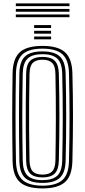

<svg xmlns="http://www.w3.org/2000/svg" viewBox="-20 -1070 487 1098"><path d="M223.2 7.5Q133 7.5 93.2 -29Q53.5 -65.5 52 -149.5Q51 -220.2 50.4 -281.9Q49.8 -343.5 49.8 -401.9Q49.8 -460.2 50.4 -520.9Q51 -581.5 52 -650.5Q53.5 -734.8 93.2 -771.1Q133 -807.5 223.2 -807.5Q311.5 -807.5 351.6 -771.4Q391.8 -735.2 394 -650.8Q395.8 -585.8 396.6 -525.6Q397.5 -465.5 397.4 -405.9Q397.2 -346.2 396.5 -283.1Q395.8 -220 394 -149.2Q391.8 -63.2 350.9 -27.9Q310 7.5 223.2 7.5ZM223.2 -8.2Q300.2 -8.2 336.6 -40.2Q373 -72.2 374.5 -150Q376 -215.5 376.8 -275.6Q377.5 -335.8 377.6 -395Q377.8 -454.2 377 -517Q376.2 -579.8 374.5 -650Q373 -727 337.1 -759.4Q301.2 -791.8 223.2 -791.8Q142.5 -791.8 107.8 -758.5Q73 -725.2 71.2 -650Q70 -591 69.4 -534.8Q68.8 -478.5 68.8 -419.6Q68.8 -360.8 69.2 -294.8Q69.8 -228.8 71.2 -150Q72.8 -71.2 109.8 -39.8Q146.8 -8.2 223.2 -8.2ZM223.2 -24Q153.5 -24 122.8 -53.2Q92 -82.5 90.8 -150Q89.8 -220.2 89.1 -281.8Q88.5 -343.2 88.5 -401.6Q88.5 -460 89.1 -520.8Q89.8 -581.5 90.8 -650Q92 -717.5 122.6 -746.8Q153.2 -776 223.2 -776Q290.8 -776 322 -747.2Q353.2 -718.5 355.2 -649.5Q356.8 -589 357.6 -529.4Q358.5 -469.8 358.5 -408.9Q358.5 -348 357.8 -283.9Q357 -219.8 355.2 -150.5Q353.5 -81.2 321.6 -52.6Q289.8 -24 223.2 -24ZM223.2 -39.8Q278.5 -39.8 306.4 -64.1Q334.2 -88.5 335.8 -151Q337.2 -215.5 338 -276.4Q338.8 -337.2 338.9 -397.4Q339 -457.5 338.2 -519.8Q337.5 -582 335.8 -649Q334.2 -710.8 306.9 -735.5Q279.5 -760.2 223.2 -760.2Q163.5 -760.2 137.4 -734.5Q111.2 -708.8 110 -649.5Q108.8 -585 108.1 -525.1Q107.5 -465.2 107.5 -405.9Q107.5 -346.5 108.1 -283.6Q108.8 -220.8 110 -150.5Q111.2 -91.8 137.4 -65.8Q163.5 -39.8 223.2 -39.8ZM223.2 -55.5Q174.2 -55.5 152.4 -77.9Q130.5 -100.2 129.5 -151.2Q128 -233.5 127.4 -315.2Q126.8 -397 127.4 -480Q128 -563 129.5 -649.2Q130.5 -702 153.5 -723.2Q176.5 -744.5 223.2 -744.5Q271 -744.5 293 -722.6Q315 -700.8 316.5 -648.8Q318 -586.8 318.9 -527.6Q319.8 -468.5 319.8 -408.9Q319.8 -349.2 319 -286Q318.2 -222.8 316.5 -152.2Q315.2 -100 293.2 -77.8Q271.2 -55.5 223.2 -55.5ZM223.2 -71.5Q260.2 -71.5 278.2 -89.8Q296.2 -108 297 -153Q298 -213 298.6 -271.2Q299.2 -329.5 299.4 -389.1Q299.5 -448.8 299 -512.5Q298.5 -576.2 297 -647Q296.2 -693.5 277.6 -711Q259 -728.5 223.2 -728.5Q185.5 -728.5 167.6 -710.5Q149.8 -692.5 148.8 -648.5Q147.2 -567.8 146.6 -489Q146 -410.2 146.5 -327.4Q147 -244.5 148.8 -151.5Q149.8 -108.8 167.1 -90.1Q184.5 -71.5 223.2 -71.5ZM175.2 -910V-926.5H272.2V-910ZM175.2 -845V-861.2H272.2V-845ZM175.2 -877.5V-893.8H272.2V-877.5ZM70.5 -1034.8V-1050.5H377.2V-1034.8ZM70.5 -971.5V-987.2H377.2V-971.5ZM70.5 -1003V-1019H377.2V-1003Z"/></svg>

Font: Big Shoulders Inline Text Thin SemiBold
Style: Regular
Weight: 600
Version: Version 2.002